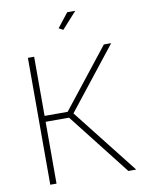

<svg xmlns="http://www.w3.org/2000/svg" viewBox="-98 -989 803 1058"><g transform="rotate(-10 303.0 -460.0)"><path d="M315 -828 291 -841 353 -920H398ZM96 0V-710H131V-379H260L521 -710H562L290 -365L577 0H533L262 -346H131V0Z"/></g></svg>

Font: Raleway-v4020 ExtraLight
Style: Regular
Weight: 275
Designer: Matt McInerney, Pablo Impallari, Rodrigo Fuenzalida
Foundry: Matt McInerney, Pablo Impallari, Rodrigo Fuenzalida
Version: Version 4.020;PS 004.020;hotconv 1.0.88;makeotf.lib2.5.64775